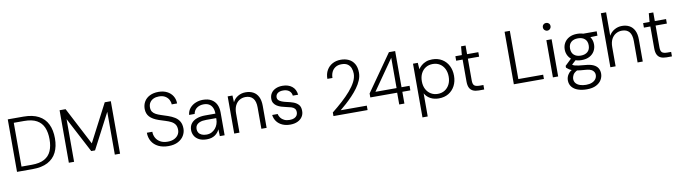

<svg xmlns="http://www.w3.org/2000/svg" viewBox="-39 -1505 8930 2521"><g transform="rotate(-10 4426.5 -244.0)"><path d="M76 0V-700H283Q407 -700 486.5 -658Q566 -616 604.5 -537Q643 -458 643 -348Q643 -240 604.5 -162Q566 -84 486.5 -42Q407 0 283 0ZM146 -58H283Q389 -58 452 -93Q515 -128 543 -193Q571 -258 571 -348Q571 -439 543 -505Q515 -571 452 -606.5Q389 -642 283 -642H146Z M767 0V-700H847L1108 -198L1369 -700H1450V0H1380V-571L1134 -100H1083L837 -569V0Z M2094 12Q2017 12 1960.5 -16Q1904 -44 1874 -94.5Q1844 -145 1844 -210H1917Q1917 -166 1937 -129Q1957 -92 1996.5 -69.5Q2036 -47 2094 -47Q2146 -47 2181.5 -64.5Q2217 -82 2236 -111Q2255 -140 2255 -176Q2255 -221 2236.5 -248Q2218 -275 2186 -291.5Q2154 -308 2113 -320.5Q2072 -333 2027 -348Q1946 -376 1908.5 -417Q1871 -458 1870 -522Q1870 -577 1895.5 -620Q1921 -663 1970 -687.5Q2019 -712 2086 -712Q2152 -712 2200.5 -687Q2249 -662 2275.5 -618.5Q2302 -575 2302 -520H2230Q2230 -551 2214 -581.5Q2198 -612 2165.5 -632Q2133 -652 2082 -652Q2041 -652 2009.5 -637.5Q1978 -623 1960 -595.5Q1942 -568 1942 -530Q1942 -494 1957.5 -471.5Q1973 -449 2001.5 -434Q2030 -419 2069 -406.5Q2108 -394 2156 -378Q2206 -361 2244.5 -337Q2283 -313 2305 -275.5Q2327 -238 2327 -180Q2327 -132 2301.5 -88Q2276 -44 2224 -16Q2172 12 2094 12Z M2606 12Q2544 12 2503 -9.5Q2462 -31 2442 -66Q2422 -101 2422 -142Q2422 -194 2449 -229.5Q2476 -265 2525 -283Q2574 -301 2638 -301H2774Q2774 -348 2758.5 -381Q2743 -414 2714 -431Q2685 -448 2642 -448Q2590 -448 2552 -421.5Q2514 -395 2505 -344H2431Q2437 -398 2468.5 -434.5Q2500 -471 2546 -489.5Q2592 -508 2642 -508Q2711 -508 2755.5 -482Q2800 -456 2822 -410.5Q2844 -365 2844 -305V0H2780L2777 -91Q2767 -70 2751.5 -51Q2736 -32 2715.5 -18Q2695 -4 2668 4Q2641 12 2606 12ZM2613 -50Q2651 -50 2680.5 -65Q2710 -80 2731 -105Q2752 -130 2763 -161.5Q2774 -193 2774 -226V-241H2643Q2589 -241 2556.5 -228Q2524 -215 2509.5 -193.5Q2495 -172 2495 -144Q2495 -116 2508.5 -95Q2522 -74 2548.5 -62Q2575 -50 2613 -50Z M2972 0V-496H3036L3040 -406Q3064 -454 3110 -481Q3156 -508 3212 -508Q3270 -508 3313 -485Q3356 -462 3380 -414.5Q3404 -367 3404 -293V0H3334V-285Q3334 -367 3299.5 -407Q3265 -447 3200 -447Q3155 -447 3119 -425Q3083 -403 3062.5 -361Q3042 -319 3042 -257V0Z M3718 12Q3660 12 3614.5 -8Q3569 -28 3540.5 -65Q3512 -102 3505 -154H3578Q3584 -126 3601.5 -102.5Q3619 -79 3649 -64.5Q3679 -50 3720 -50Q3758 -50 3782 -61Q3806 -72 3818 -91Q3830 -110 3830 -133Q3830 -165 3814.5 -182.5Q3799 -200 3770 -209Q3741 -218 3700 -226Q3670 -232 3640 -241.5Q3610 -251 3585 -266.5Q3560 -282 3545 -306Q3530 -330 3530 -363Q3530 -406 3551 -438.5Q3572 -471 3611.5 -489.5Q3651 -508 3704 -508Q3780 -508 3829.5 -469.5Q3879 -431 3887 -357H3816Q3812 -398 3782 -422Q3752 -446 3702 -446Q3654 -446 3628 -425.5Q3602 -405 3602 -370Q3602 -349 3616.5 -334Q3631 -319 3658.5 -308Q3686 -297 3723 -289Q3768 -280 3808.5 -265.5Q3849 -251 3875.5 -222.5Q3902 -194 3902 -140Q3903 -96 3880.5 -61.5Q3858 -27 3816.5 -7.5Q3775 12 3718 12Z M4295 0V-48Q4368 -106 4432.5 -164.5Q4497 -223 4547 -281Q4597 -339 4625.5 -394.5Q4654 -450 4654 -502Q4654 -541 4641 -575.5Q4628 -610 4598.5 -631Q4569 -652 4517 -652Q4467 -652 4434 -630Q4401 -608 4385 -572.5Q4369 -537 4369 -495H4301Q4301 -562 4329 -610.5Q4357 -659 4405.5 -685.5Q4454 -712 4517 -712Q4576 -712 4622.5 -690Q4669 -668 4696.5 -621.5Q4724 -575 4724 -503Q4724 -453 4703 -403Q4682 -353 4647 -305Q4612 -257 4569.5 -212.5Q4527 -168 4483.5 -129Q4440 -90 4402 -59H4750V0Z M5172 0V-157H4814V-210L5158 -700H5241V-218H5348V-157H5241V0ZM4893 -218H5175V-622Z M5443 220V-496H5507L5513 -410Q5529 -435 5555 -457.5Q5581 -480 5617 -494Q5653 -508 5700 -508Q5775 -508 5830.5 -474Q5886 -440 5916 -381Q5946 -322 5946 -247Q5946 -172 5915.5 -113.5Q5885 -55 5830 -21.5Q5775 12 5699 12Q5636 12 5587.5 -14.5Q5539 -41 5513 -88V220ZM5696 -49Q5749 -49 5789 -74Q5829 -99 5852 -143.5Q5875 -188 5875 -248Q5875 -308 5852 -353Q5829 -398 5789 -422.5Q5749 -447 5696 -447Q5644 -447 5603.5 -422.5Q5563 -398 5540 -353Q5517 -308 5517 -248Q5517 -188 5540 -143.5Q5563 -99 5603.5 -74Q5644 -49 5696 -49Z M6232 0Q6189 0 6158 -13.5Q6127 -27 6110.5 -58.5Q6094 -90 6094 -145V-436H6008V-496H6094L6104 -611H6164V-496H6314V-436H6164V-145Q6164 -95 6184.5 -77.5Q6205 -60 6256 -60H6305V0Z M6700 0V-700H6770V-57H7101V0Z M7221 0V-496H7291V0ZM7256 -617Q7235 -617 7220 -632Q7205 -647 7205 -669Q7205 -692 7220 -706Q7235 -720 7256 -720Q7277 -720 7292 -706Q7307 -692 7307 -669Q7307 -647 7292 -632Q7277 -617 7256 -617Z M7635 232Q7569 232 7517.5 214.5Q7466 197 7436.5 161Q7407 125 7407 72Q7407 53 7414 29Q7421 5 7442 -20Q7463 -45 7503 -65L7561 -41Q7509 -16 7494 13.5Q7479 43 7479 65Q7479 101 7499 124.5Q7519 148 7554.5 160Q7590 172 7635 172Q7679 172 7712 158.5Q7745 145 7763 120.5Q7781 96 7781 64Q7781 30 7753 5Q7725 -20 7650 -24Q7589 -28 7549.5 -34.5Q7510 -41 7484.5 -50.5Q7459 -60 7443 -71.5Q7427 -83 7412 -96V-120L7507 -211L7571 -187L7481 -105L7486 -130Q7497 -121 7507 -114.5Q7517 -108 7534 -103.5Q7551 -99 7582.5 -94.5Q7614 -90 7668 -86Q7735 -81 7775.5 -62Q7816 -43 7834.5 -11.5Q7853 20 7853 61Q7853 104 7830 143Q7807 182 7758.5 207Q7710 232 7635 232ZM7633 -158Q7570 -158 7526.5 -181.5Q7483 -205 7460 -245Q7437 -285 7437 -333Q7437 -382 7460 -421.5Q7483 -461 7526.5 -484.5Q7570 -508 7633 -508Q7696 -508 7739.5 -484.5Q7783 -461 7805.5 -421.5Q7828 -382 7828 -333Q7828 -285 7805.5 -245Q7783 -205 7739.5 -181.5Q7696 -158 7633 -158ZM7633 -218Q7690 -218 7723.5 -248Q7757 -278 7757 -333Q7757 -389 7723.5 -418.5Q7690 -448 7633 -448Q7575 -448 7541.5 -418.5Q7508 -389 7508 -333Q7508 -278 7541.5 -248Q7575 -218 7633 -218ZM7713 -432 7687 -496H7892V-438Z M7987 0V-720H8057V-408Q8083 -455 8129.5 -481.5Q8176 -508 8230 -508Q8286 -508 8328.5 -485Q8371 -462 8395 -414.5Q8419 -367 8419 -293V0H8350V-285Q8350 -367 8317 -407Q8284 -447 8219 -447Q8174 -447 8137 -425Q8100 -403 8078.5 -361Q8057 -319 8057 -257V0Z M8735 0Q8692 0 8661 -13.5Q8630 -27 8613.5 -58.5Q8597 -90 8597 -145V-436H8511V-496H8597L8607 -611H8667V-496H8817V-436H8667V-145Q8667 -95 8687.5 -77.5Q8708 -60 8759 -60H8808V0Z"/></g></svg>

Font: DM Sans 24pt Light
Style: Regular
Weight: 300
Designer: Colophon Foundry, Jonny Pinhorn
Foundry: Colophon Foundry
Version: Version 4.004;gftools[0.9.30]